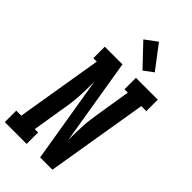

<svg xmlns="http://www.w3.org/2000/svg" viewBox="-315 -1061 1138 1138"><g transform="rotate(45 254.5 -491.5)"><path d="M-19 0V-96H23L113 -639H84V-735H232L322 -191Q322 -222 322.5 -253Q323 -284 325 -315.5Q327 -347 331.5 -378.5Q336 -410 341 -441L373 -639H345V-735H528V-639H486L380 0H277L187 -544Q187 -513 186.5 -482Q186 -451 184 -419.5Q182 -388 178 -356.5Q174 -325 168 -294L136 -96H164V0ZM342 -793 215 -927 290 -983 401 -837Z"/></g></svg>

Font: Iosevka Gothic
Style: Bold Italic
Weight: 700
Italic angle: -9°
Monospace: yes
Designer: Belleve Invis
Foundry: Belleve Invis
Version: Version 15.5.1; ttfautohint (v1.8.4)